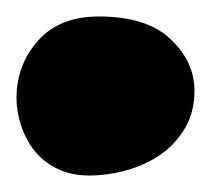

<svg xmlns="http://www.w3.org/2000/svg" viewBox="-31 -494 265 233"><path d="M77 -281Q55 -281 38 -289.5Q21 -298 10.5 -311.5Q0 -325 -5.5 -342Q-11 -359 -11 -375Q-11 -415 15 -444.5Q41 -474 89 -474Q147 -474 176 -446.5Q205 -419 205 -384Q205 -358 193.5 -338.5Q182 -319 164 -306.5Q146 -294 123 -287.5Q100 -281 77 -281Z"/></svg>

Font: Bangerz 2
Style: Regular
Weight: 400
Designer: vernon adams
Foundry: Vernon Adams
Version: Version 2.10;December 28, 2023;FontCreator 13.0.0.2683 64-bi